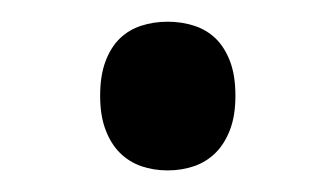

<svg xmlns="http://www.w3.org/2000/svg" viewBox="-20 -142 308 176"><path d="M71.8 -54.2Q71.8 -72.8 76.7 -85.7Q81.5 -98.6 89.8 -106.7Q98.1 -114.7 109.4 -118.4Q120.6 -122.1 133.8 -122.1Q146.5 -122.1 158 -118.4Q169.4 -114.7 177.7 -106.7Q186 -98.6 190.9 -85.7Q195.8 -72.8 195.8 -54.2Q195.8 -36.1 190.9 -23.2Q186 -10.3 177.7 -2Q169.4 6.3 158 10.3Q146.5 14.2 133.8 14.2Q120.6 14.2 109.4 10.3Q98.1 6.3 89.8 -2Q81.5 -10.3 76.7 -23.2Q71.8 -36.1 71.8 -54.2Z"/></svg>

Font: Noto Sans Devanagari UI
Style: Regular
Weight: 400
Designer: Monotype Design Team
Foundry: Monotype Imaging Inc.
Version: Version 1.06